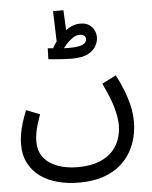

<svg xmlns="http://www.w3.org/2000/svg" viewBox="-60 -735 805 1015"><g transform="rotate(-5 342.5 -227.5)"><path d="M30 1Q30 -23 34.5 -50.5Q39 -78 48.5 -109.5Q58 -141 72 -176L144 -148Q134 -120 126.5 -95Q119 -70 115.5 -48Q112 -26 112 -6Q112 46 139 80Q166 114 213 131Q260 148 319 148Q386 148 431.5 130Q477 112 504 82.5Q531 53 542.5 17Q554 -19 554 -54Q554 -92 539.5 -146Q525 -200 486 -280L561 -318Q581 -280 597.5 -238.5Q614 -197 624.5 -153.5Q635 -110 635 -65Q635 -26 625.5 15Q616 56 594 94.5Q572 133 535.5 163.5Q499 194 445.5 212Q392 230 318 230Q260 230 207.5 216.5Q155 203 115.5 175Q76 147 53 104Q30 61 30 1ZM335 -426Q317 -426 292.5 -427.5Q268 -429 246 -431Q224 -433 213 -434L215 -492Q235 -490 267.5 -487Q300 -484 328 -484Q361 -484 381.5 -488.5Q402 -493 411.5 -502Q421 -511 421 -522Q421 -536 412 -542Q403 -548 389 -548Q369 -548 350 -534.5Q331 -521 316.5 -504.5Q302 -488 295 -478L239 -482Q256 -515 281 -543.5Q306 -572 336 -589.5Q366 -607 397 -607Q435 -607 457 -584Q479 -561 479 -527Q479 -507 467.5 -483.5Q456 -460 425 -443Q394 -426 335 -426ZM266 -492 260 -685H315L323 -518Z"/></g></svg>

Font: Farlight84_Sys_V01
Style: Regular
Weight: 400
Designer: Ryoko NISHIZUKA  (kana, bopomofo & ideographs); Paul D. Hunt (Latin, Greek & Cyrillic); Sandoll Communications , Soo-you
Foundry: Adobe
Version: Version 2.004;October 29, 2024;FontCreator 14.0.0.2814 64-bi